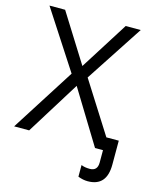

<svg xmlns="http://www.w3.org/2000/svg" viewBox="-124 -748 824 1012"><g transform="rotate(15 288.5 -242.0)"><path d="M532.2 0H444.8L266.6 -291.5L85.4 0H3.4L224.1 -346.7L18.6 -663.1H104L268.6 -400.4L434.6 -663.1H516.6L311 -349.1ZM555.7 -69.8V61Q555.7 179.2 452.1 179.2Q426.8 179.2 399.4 168.5V105Q418 113.3 445.8 113.3Q488.3 113.3 488.3 67.9V-69.8Z"/></g></svg>

Font: Bpm'online Open Sans
Style: Regular
Weight: 400
Foundry: Ascender Corporation
Version: Version 1.10